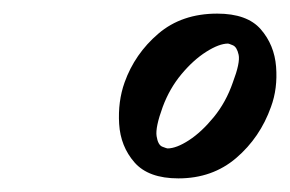

<svg xmlns="http://www.w3.org/2000/svg" viewBox="-20 -678 426 282"><path d="M242 -416Q198 -416 177.5 -439.5Q157 -463 155 -496Q153 -529 163 -557Q178 -599 212.5 -628.5Q247 -658 299 -658Q343 -658 363 -635Q383 -612 385.5 -580Q388 -548 378 -521Q362 -476 327 -446Q292 -416 242 -416ZM226 -460Q239 -460 257.5 -472Q276 -484 294 -506Q312 -528 322 -557Q333 -586 330.5 -597.5Q328 -609 322 -611.5Q316 -614 315 -614Q302 -614 283 -602Q264 -590 246.5 -569Q229 -548 219 -521Q208 -491 210 -478Q212 -465 218.5 -462.5Q225 -460 226 -460Z"/></svg>

Font: Story Script
Style: Regular
Weight: 400
Designer: Lana Roulhac, Ben Buysse
Version: Version 1.000; ttfautohint (v1.8.4.7-5d5b)